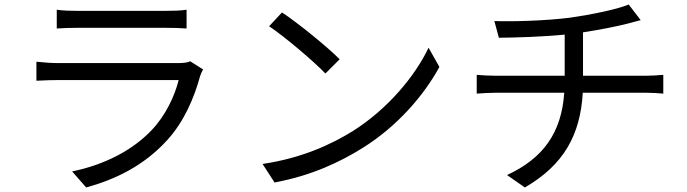

<svg xmlns="http://www.w3.org/2000/svg" viewBox="-20 -788 3040 849"><path d="M231 -745V-662C258 -664 290 -665 321 -665C376 -665 657 -665 713 -665C747 -665 781 -664 805 -662V-745C781 -741 746 -740 714 -740C655 -740 375 -740 321 -740C289 -740 257 -741 231 -745ZM878 -481 821 -517C810 -511 789 -509 766 -509C715 -509 289 -509 239 -509C212 -509 178 -511 141 -515V-431C177 -433 215 -434 239 -434C299 -434 721 -434 770 -434C752 -362 712 -277 651 -213C566 -123 441 -59 299 -30L361 41C488 6 614 -53 719 -168C793 -249 838 -353 865 -452C867 -459 873 -472 878 -481Z M1227 -733 1170 -672C1244 -622 1369 -515 1419 -463L1482 -526C1426 -582 1298 -686 1227 -733ZM1141 -63 1194 19C1360 -12 1487 -73 1587 -136C1738 -231 1855 -367 1923 -492L1875 -577C1817 -454 1695 -306 1541 -209C1446 -150 1316 -89 1141 -63Z M2088 -457V-374C2112 -376 2146 -378 2178 -378H2475C2463 -199 2380 -87 2222 -14L2301 41C2473 -59 2546 -191 2557 -378H2836C2861 -378 2891 -376 2913 -374V-457C2892 -455 2856 -453 2834 -453H2558V-645C2630 -656 2707 -671 2757 -684C2771 -688 2791 -693 2813 -699L2760 -768C2711 -747 2593 -723 2502 -710C2394 -696 2242 -692 2166 -695L2186 -621C2263 -622 2376 -625 2477 -635V-453H2176C2146 -453 2111 -455 2088 -457Z"/></svg>

Font: Noto Sans Mono CJK HK
Style: Regular
Weight: 400
Designer: Ryoko NISHIZUKA 西塚涼子 (kana, bopomofo & ideographs); Paul D. Hunt (Latin, Greek & Cyrillic); Sandoll Communications 산돌커뮤니
Foundry: Adobe
Version: Version 2.004;hotconv 1.0.118;makeotfexe 2.5.65603